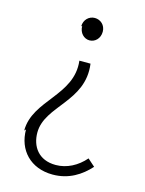

<svg xmlns="http://www.w3.org/2000/svg" viewBox="-117 -607 694 916"><g transform="rotate(15 230.0 -149.0)"><path d="M56 63C56 164 124 238 234 238C313 238 372 200 416 151L380 119C342 163 291 190 236 190C151 190 112 131 112 63C112 -71 297 -136 272 -320H217C237 -151 49 -82 49 70ZM187 -484C187 -449 211 -426 238 -426C265 -426 289 -448 289 -482C289 -515 264 -536 236 -536C208 -536 183 -514 183 -480Z"/></g></svg>

Font: GenEiGothic-pro-Light
Style: Regular
Weight: 300
Designer: Ryoko NISHIZUKA (kana & ideographs); Paul D. Hunt (Latin, Greek & Cyrillic); Wenlong ZHANG (bopomofo); Sandoll Communica
Foundry: Adobe Systems Incorporated; o_tamon
Version: Version 1.000.140830